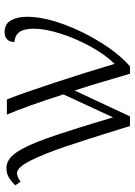

<svg xmlns="http://www.w3.org/2000/svg" viewBox="105 -691 586 836"><g transform="rotate(-90 398.0 -273.0)"><path d="M259 -27Q208 -192 177 -283.5Q146 -375 116.5 -433.5Q87 -492 62 -492Q45 -492 25 -476L9 -500Q26 -517 43.5 -527.5Q61 -538 85 -538Q122 -538 152 -495Q182 -452 215 -358.5Q248 -265 305 -74L405 -290Q352 -455 317 -536H383Q411 -465 455 -331.5Q499 -198 538 -67Q579 -109 614 -173Q649 -237 670 -303.5Q691 -370 691 -419Q691 -460 677.5 -480Q664 -500 633 -504Q634 -525 645 -535.5Q656 -546 676 -546Q712 -546 727.5 -518Q743 -490 743 -449Q743 -380 711.5 -292.5Q680 -205 630 -125.5Q580 -46 527 0H495L474 -71Q438 -194 422 -241L309 0H267Q261 -18 259 -27Z"/></g></svg>

Font: Noto Serif Light
Style: Regular
Weight: 300
Designer: Monotype Design Team
Foundry: Monotype Imaging Inc.
Version: Version 1.001